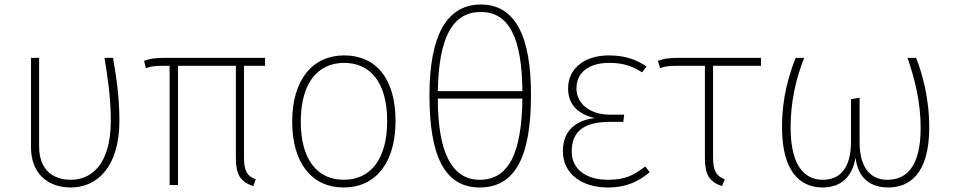

<svg xmlns="http://www.w3.org/2000/svg" viewBox="-20 -818 4220 849"><path d="M480 -562H442C456 -478 470 -383 470 -286C470 -84 379 -23 293 -23C215 -23 153 -66 153 -171V-562H117V-168C117 -49 193 11 293 11C409 11 508 -79 508 -285C508 -386 494 -480 480 -562Z M1152 -527V-562H702C666 -562 644 -559 617 -549L625 -517C653 -526 668 -527 705 -527H730V0H767V-527H1023V-120C1023 -46 1043 -14 1100 5L1111 -25C1074 -39 1059 -60 1059 -121V-527Z M1502 -573C1362 -573 1272 -465 1272 -280C1272 -98 1358 11 1500 11C1640 11 1729 -97 1729 -283C1729 -471 1642 -573 1502 -573ZM1502 -540C1620 -540 1692 -450 1692 -283C1692 -112 1617 -23 1500 -23C1382 -23 1310 -114 1310 -280C1310 -451 1385 -540 1502 -540Z M2106 -798C1956 -798 1879 -662 1879 -396C1879 -127 1947 11 2101 11C2261 11 2328 -130 2328 -399C2328 -657 2259 -798 2106 -798ZM2106 -765C2232 -765 2288 -648 2290 -415H1916C1920 -649 1979 -765 2106 -765ZM2101 -23C1978 -23 1916 -145 1916 -382H2290C2287 -143 2231 -23 2101 -23Z M2672 -573C2568 -573 2492 -518 2492 -427C2492 -359 2532 -314 2610 -296C2531 -287 2469 -244 2469 -150C2469 -48 2554 11 2668 11C2752 11 2808 -18 2853 -57L2833 -82C2785 -45 2747 -23 2669 -23C2573 -23 2508 -68 2508 -149C2508 -238 2565 -279 2674 -279H2736L2740 -311H2677C2587 -311 2529 -361 2529 -427C2529 -496 2581 -540 2675 -540C2737 -540 2780 -524 2819 -498L2839 -524C2799 -551 2750 -573 2672 -573Z M3345 -527V-562H2975C2939 -562 2916 -559 2889 -549L2899 -517C2926 -526 2941 -527 2980 -527H3097V-120C3097 -46 3116 -14 3173 5L3185 -25C3149 -39 3133 -60 3133 -121V-527Z M4031 -562H3993C4025 -469 4051 -368 4051 -252C4051 -65 3976 -23 3903 -23C3841 -23 3781 -62 3781 -191V-386L3743 -379V-192C3743 -64 3686 -23 3618 -23C3545 -23 3476 -75 3476 -254C3476 -368 3499 -469 3536 -562H3498C3470 -489 3438 -391 3438 -256C3438 -68 3511 11 3618 11C3692 11 3748 -29 3763 -121C3774 -29 3830 11 3908 11C3996 11 4089 -43 4089 -254C4089 -391 4055 -501 4031 -562Z"/></svg>

Font: Glow Sans SC Normal ExtraLight
Style: Regular
Weight: 200
Designer: Ryoko NISHIZUKA (kana, bopomofo & ideographs); Paul D. Hunt (Latin, Greek & Cyrillic); Sandoll Communications, Soo-young
Version: Version 0.93